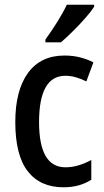

<svg xmlns="http://www.w3.org/2000/svg" viewBox="-20 -786 441 816"><path d="M250 10Q151 10 98 -58Q45 -126 45 -267Q45 -402 99 -476Q153 -550 254 -550Q290 -550 321 -542Q352 -534 377 -521L347 -440Q325 -451 302.5 -457.5Q280 -464 258 -464Q146 -464 146 -267Q146 -75 258 -75Q287 -75 314.5 -83.5Q342 -92 368 -106V-22Q318 10 250 10ZM380 -757Q367 -737 342 -708.5Q317 -680 289 -652.5Q261 -625 239 -606H173V-618Q199 -654 223.5 -693Q248 -732 264 -766H380Z"/></svg>

Font: Noto Sans Lao UI Cond Med
Style: Regular
Weight: 500
Width: 3
Designer: Monotype Design Team
Foundry: Monotype Imaging Inc.
Version: Version 2.000; ttfautohint (v1.8.4.7-5d5b)